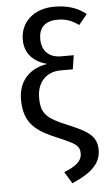

<svg xmlns="http://www.w3.org/2000/svg" viewBox="-63 -789 573 1044"><g transform="rotate(-5 223.5 -267.5)"><path d="M274 -750C160 -750 88 -680 88 -586C88 -508 137 -463 209 -443C128 -432 50 -377 50 -262C50 -125 125 -83 234 -37C325 1 348 15 348 57C348 103 307 128 250 151L289 215C397 168 447 120 447 46C447 -31 395 -60 289 -104C180 -149 149 -176 149 -264C149 -347 199 -402 279 -402H345L357 -478H287C223 -478 183 -516 183 -581C183 -638 212 -678 286 -678C332 -678 364 -665 401 -639L447 -695C400 -732 347 -750 274 -750Z"/></g></svg>

Font: Fira Math
Style: Regular
Weight: 400
Designer: Xiangdong Zeng
Foundry: Xiangdong Zeng
Version: Version 0.3.4